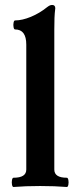

<svg xmlns="http://www.w3.org/2000/svg" viewBox="-20 -746 310 770"><path d="M34.2 -33.2Q85.4 -33.2 85.4 -65.9V-566.9Q85.4 -597.4 74.2 -612.7Q63 -627.9 40.5 -627.9Q36.1 -627.9 34.4 -637Q32.7 -646 34.4 -655Q36.1 -664.1 40.5 -664.1Q68.8 -664.1 103.8 -678.5Q138.7 -692.9 168.9 -717.3Q175.3 -722.2 179.7 -724.1Q184.1 -726.1 189.7 -726.1Q195.3 -726.1 198.5 -722.8Q201.7 -719.5 201.7 -712.9Q199.2 -692.9 198.5 -674.1Q197.8 -655.3 197.8 -627.9V-65.9Q197.8 -33.2 248 -33.2Q252.4 -33.2 254.2 -23.9Q255.9 -14.6 254.2 -5.4Q252.4 3.9 248 3.9Q200.7 0 141.1 0Q81.5 0 34.2 3.9Q29.8 3.9 28.1 -5.4Q26.4 -14.6 28.1 -23.9Q29.8 -33.2 34.2 -33.2Z"/></svg>

Font: Junicode Two Beta VF
Style: Regular
Weight: 400
Designer: Peter S. Baker
Foundry: Briery Creek Software
Version: Version 1.031 beta; ttfautohint (v1.8.1.43-b0c9)